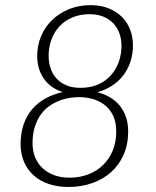

<svg xmlns="http://www.w3.org/2000/svg" viewBox="-20 -736 620 764"><path d="M256.5 -29Q297 -29 331 -42Q365 -55 389.8 -79Q414.5 -103 428.5 -136.8Q442.5 -170.5 442.5 -212.5Q442.5 -252 429 -278.2Q415.5 -304.5 394 -320.2Q372.5 -336 346.5 -342.8Q320.5 -349.5 295.5 -349.5Q276 -349.5 254.8 -346Q233.5 -342.5 212.8 -334Q192 -325.5 173.2 -311.8Q154.5 -298 140.5 -277.5Q126.5 -257 118 -229.5Q109.5 -202 109.5 -166.5Q109.5 -135.5 119.8 -110.2Q130 -85 149.2 -67Q168.5 -49 195.5 -39Q222.5 -29 256.5 -29ZM173.5 -513.5Q173.5 -488.5 180.8 -465.8Q188 -443 203.5 -425.2Q219 -407.5 243 -397Q267 -386.5 300 -386.5Q340.5 -386.5 371 -400.2Q401.5 -414 422 -437.2Q442.5 -460.5 453 -490.8Q463.5 -521 463.5 -553.5Q463.5 -580 455.2 -603Q447 -626 431 -643Q415 -660 391.2 -669.8Q367.5 -679.5 336.5 -679.5Q298.5 -679.5 268.2 -666.8Q238 -654 217 -631.5Q196 -609 184.8 -578.8Q173.5 -548.5 173.5 -513.5ZM367.5 -369Q395 -362 417.5 -348.8Q440 -335.5 456 -316.2Q472 -297 481 -271Q490 -245 490 -212.5Q490 -161.5 472 -120.5Q454 -79.5 422 -51Q390 -22.5 346.5 -7.2Q303 8 252 8Q209 8 173.8 -4Q138.5 -16 113.8 -38.2Q89 -60.5 75.5 -92Q62 -123.5 62 -162.5Q62 -207.5 74.5 -242.5Q87 -277.5 109.2 -303Q131.5 -328.5 162.2 -345Q193 -361.5 229.5 -369.5Q179.5 -386 153.8 -424Q128 -462 128 -513Q128 -555 143.5 -592Q159 -629 187.2 -656.2Q215.5 -683.5 254.5 -699.5Q293.5 -715.5 340.5 -715.5Q380.5 -715.5 411.8 -703Q443 -690.5 464.8 -669Q486.5 -647.5 497.8 -618.2Q509 -589 509 -556Q509 -522 499.5 -492Q490 -462 471.8 -437.8Q453.5 -413.5 427.2 -396Q401 -378.5 367.5 -369Z"/></svg>

Font: Lato 2
Style: Italic
Weight: 300
Italic angle: -7°
Designer: Lukasz Dziedzic with Adam Twardoch and Botio Nikoltchev
Foundry: tyPoland Lukasz Dziedzic
Version: Version 2.015; 2015-08-06; http://www.latofonts.com/